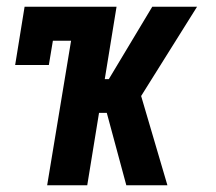

<svg xmlns="http://www.w3.org/2000/svg" viewBox="-20 -550 640 570"><path d="M120 0 191 -429H137L125 -357H25L53 -530H326L291 -315H303L432 -530H565L399 -265L477 0H355L297 -215H274L239 0Z"/></svg>

Font: Iosevka Slab Extended
Style: Bold Italic
Weight: 700
Width: 7
Italic angle: -9°
Monospace: yes
Designer: Belleve Invis
Foundry: Belleve Invis
Version: Version 11.1.0; ttfautohint (v1.8.3)